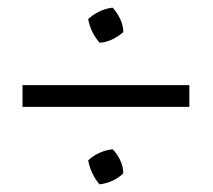

<svg xmlns="http://www.w3.org/2000/svg" viewBox="-20 -533 557 503"><path d="M39 -253V-310H476V-253ZM241 -50Q230 -62 222 -79Q214 -96 211 -113Q224 -125 240.5 -132.5Q257 -140 275 -142Q287 -130 295 -113Q303 -96 303 -79Q291 -67 274.5 -59.5Q258 -52 241 -50ZM241 -421Q230 -433 222 -449.5Q214 -466 211 -483Q224 -495 240.5 -503Q257 -511 275 -513Q287 -500 295 -483Q303 -466 303 -449Q291 -438 274.5 -430Q258 -422 241 -421Z"/></svg>

Font: Piazzolla 24pt
Style: Regular
Weight: 400
Designer: Juan Pablo del Peral
Foundry: Huerta Tipografica
Version: Version 2.005